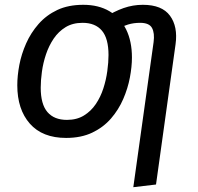

<svg xmlns="http://www.w3.org/2000/svg" viewBox="-20 -559 820 795"><path d="M626 205 532 216.1 616 -384.8Q620.9 -421.7 609.5 -443.1Q598 -464.5 560.1 -464.5Q533.2 -464.5 510.3 -457.5Q487.4 -450.6 461.4 -437.6L412.1 -486Q453.2 -512.1 491.7 -525.6Q530.3 -539.1 571.5 -539.1Q650.7 -539.1 683.8 -494Q717 -448.9 706.9 -375.7ZM325 -539.1Q388 -539.1 433.1 -512.6Q478.2 -486.1 502.3 -437.1Q526.3 -388.1 526.3 -321Q526.3 -282.9 517.8 -237.9Q509.3 -192.9 490.2 -148.9Q471.2 -104.9 439.7 -68.4Q408.1 -31.9 362.1 -9.9Q316 12.1 253.9 12.1Q155.8 12.1 103.7 -46.9Q51.6 -106 51.6 -206Q51.6 -245.1 60.1 -290.2Q68.7 -335.2 88.2 -379.2Q107.7 -423.2 139.7 -459.7Q171.8 -496.2 217.3 -517.7Q262.9 -539.1 325 -539.1ZM321.9 -464.5Q281 -464.5 251.6 -446.5Q222.2 -428.5 202.3 -399.1Q182.4 -369.6 170.5 -334.2Q158.6 -298.8 153.6 -262.4Q148.6 -226 148.6 -196Q148.6 -127.3 176.5 -94.9Q204.3 -62.6 257.1 -62.6Q297.9 -62.6 327.3 -80.6Q356.7 -98.5 376.6 -128Q396.5 -157.4 407.9 -192.9Q419.4 -228.3 424.3 -264.7Q429.3 -301.1 429.3 -331Q429.3 -399.8 402 -432.1Q374.6 -464.5 321.9 -464.5Z"/></svg>

Font: Fira Sans Variable
Style: Italic
Weight: 397
Italic angle: -8°
Designer: Carrois Corporate & Edenspiekermann AG
Foundry: Carrois Corporate GbR & Edenspiekermann AG
Version: Version 4.202